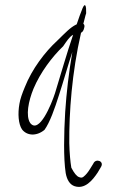

<svg xmlns="http://www.w3.org/2000/svg" viewBox="-20 -581 459 751"><path d="M56 -175C49 -136 52 -96 66 -75C84 -51 121 -46 154 -73C175 -102 194 -156 211 -210C229 -265 245 -323 263 -378C249 -296 240 -219 235 -143C230 -60 228 38 237 96C242 124 254 141 271 147C312 161 342 124 362 94L375 72C389 49 354 37 345 59L332 80C324 93 316 103 307 110C303 114 296 115 290 112C280 109 270 96 259 75C255 51 252 19 251 -21C250 -140 261 -296 297 -453C302 -455 307 -461 309 -471C312 -480 310 -485 306 -488C311 -505 313 -518 317 -529C318 -559 313 -572 303 -549C298 -538 286 -504 280 -486C279 -485 279 -485 278 -485C254 -473 237 -454 204 -422C156 -378 105 -311 77 -240C67 -216 59 -194 56 -175ZM111 -234C138 -298 184 -359 227 -400C241 -420 251 -437 266 -445C242 -375 218 -291 195 -216C181 -173 133 -55 98 -100C80 -128 91 -185 111 -234Z"/></svg>

Font: Stray Cat
Style: UltCnObl
Weight: 400
Version: Version 1.0